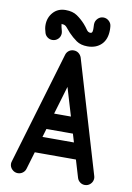

<svg xmlns="http://www.w3.org/2000/svg" viewBox="-94 -916 670 976"><g transform="rotate(10 241.0 -428.5)"><path d="M200.8 -633.8Q204.5 -646.5 215.2 -654.9Q226 -663.2 240.5 -663.2Q257.8 -663.2 269.2 -651Q280.8 -638.8 280.8 -621.5V-608.8L108.2 -28.8Q104.5 -16 93.4 -7.6Q82.2 0.8 67.8 0.8Q51.2 0.8 38.6 -11.5Q26 -23.8 26 -41Q26 -47 28.5 -54.5ZM124 -118.8Q106.5 -118.8 94.2 -130.9Q82 -143 82 -160.5Q82 -178 94.2 -190.2Q106.5 -202.5 124 -202.5H357.5Q375 -202.5 387.2 -190.2Q399.5 -178 399.5 -160.5Q399.5 -143 387.2 -130.9Q375 -118.8 357.5 -118.8ZM143.8 -245.8Q126.2 -245.8 114.1 -257.9Q102 -270 102 -287.5Q102 -304.2 114.1 -316.9Q126.2 -329.5 143.8 -329.5H338.8Q356.2 -329.5 368.5 -316.9Q380.8 -304.2 380.8 -287.5Q380.8 -270 368.5 -257.9Q356.2 -245.8 338.8 -245.8ZM453.2 -53.8Q454 -50.5 454.8 -47.4Q455.5 -44.2 455.5 -41.2Q455.5 -24 443.4 -11.6Q431.2 0.8 414 0.8Q399.8 0.8 388.9 -7.6Q378 -16 374.2 -28.8L201 -608.8L200.2 -621.2Q200.2 -638.8 211.8 -651Q223.2 -663.2 240.5 -663.2Q255 -663.2 265.8 -654.9Q276.5 -646.5 281 -633.8ZM318.5 -811.2Q318.5 -828.8 330.8 -841.5Q343 -854.2 360.5 -854.2Q376.2 -854.2 388.5 -843.1Q400.8 -832 402.2 -816.2Q402.5 -811.2 402.9 -806.8Q403.2 -802.2 403.2 -798.2Q403.2 -748.5 376.1 -722Q349 -695.5 304.5 -695.5Q270 -695.5 247.5 -711.2Q225 -727 205.2 -747.8Q192.2 -763 183 -773.6Q173.8 -784.2 161.5 -784.2Q155.8 -784.2 156 -787.1Q156.2 -790 156.2 -782Q156.2 -777.2 158.1 -770Q160 -762.8 162.8 -751.8Q163.5 -748.8 164.2 -745.5Q165 -742.2 165 -738.5Q165 -720.8 152.8 -708.6Q140.5 -696.5 123.2 -696.5Q109.5 -696.5 98.5 -704.5Q87.5 -712.5 83.5 -725Q80 -735.5 78.1 -745.8Q76.2 -756 76.2 -765.5Q76.2 -804 100.4 -831.1Q124.5 -858.2 164.5 -858.2Q200.8 -858.2 223.8 -842.5Q246.8 -826.8 266.5 -805.2Q279.5 -790.5 287.5 -778.2Q295.5 -766 307.5 -766Q315.8 -766 317.8 -774Q319.8 -782 319.2 -792.2Q318.8 -802.5 318.5 -811.2Z"/></g></svg>

Font: Libertine-Super Thin
Style: Regular
Weight: 100
Designer: Bastien Sozeau
Foundry: NBR — Bastien Sozeau
Version: Version 2.003;gftools[0.9.33]